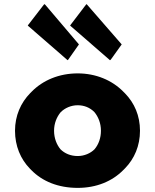

<svg xmlns="http://www.w3.org/2000/svg" viewBox="-20 -892 754 934"><path d="M126 -71 133 -64C186 -10 263 22 358 22C449 22 526 -10 580 -65L588 -73C634 -120 661 -183 661 -256C661 -329 634 -391 588 -438L580 -446C525 -502 446 -535 358 -535C268 -535 189 -502 134 -446L127 -439C81 -392 53 -329 53 -256C53 -182 80 -118 126 -71ZM275 -346C296 -367 326 -380 358 -380C389 -380 417 -369 439 -347C458 -324 471 -293 471 -256C471 -221 460 -190 440 -166C420 -146 390 -133 358 -133C324 -133 295 -145 274 -166C256 -188 243 -219 243 -256C243 -292 256 -323 275 -346ZM200 -869 196 -872 193 -869 115 -768 118 -765 309 -599 312 -602 364 -676ZM404 -869 401 -872 398 -869 321 -768 324 -765 515 -599 519 -602 572 -676ZM200 -869V-868ZM119 -765H118ZM404 -869V-868ZM324 -765Z"/></svg>

Font: Hussar Woodtype
Style: Bd
Weight: 900
Foundry: Cannot Into Space Fonts
Version: Version 1.07